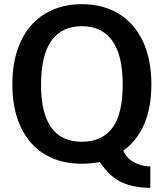

<svg xmlns="http://www.w3.org/2000/svg" viewBox="-20 -772 782 917"><path d="M79.5 -574.5C52.5 -516.8 39 -448.3 39 -369C39 -289.7 52.5 -221.5 79.5 -164.5C106.5 -107.5 144.8 -64.2 194.5 -34.5C244.2 -4.8 303 10 371 10C398.3 10 427 7.3 457 2C489.7 50.7 525.3 83.3 564 100C602.7 116.7 647.3 125 698 125V23C668.7 22.3 642.3 15.5 619 2.5C595.7 -10.5 579 -28.7 569 -52C658.3 -118 703 -223.7 703 -369C703 -448.3 689.5 -516.8 662.5 -574.5C635.5 -632.2 597 -676.2 547 -706.5C497 -736.8 438.3 -752 371 -752C303.7 -752 245 -736.8 195 -706.5C145 -676.2 106.5 -632.2 79.5 -574.5ZM371 -95C241 -95 176 -185.7 176 -367C176 -461.7 192.7 -532 226 -578C259.3 -624 307.7 -647 371 -647C434.3 -647 482.7 -624 516 -578C549.3 -532 566 -462 566 -368C566 -274 549.5 -205 516.5 -161C483.5 -117 435 -95 371 -95Z"/></svg>

Font: Morrison SemiBold
Style: Regular
Weight: 600
Designer: Pablo Impallari, Rodrigo Fuenzalida (Modified by Dan O. Williams)
Version: Version 0.030; ttfautohint (v1.8.1)